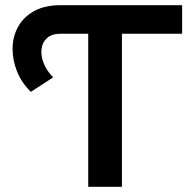

<svg xmlns="http://www.w3.org/2000/svg" viewBox="-20 -720 726 740"><path d="M320 0V-590H214Q180 -590 161.5 -573.5Q143 -557 140 -531Q137 -505 148.5 -476Q160 -447 185 -422L99 -366Q63 -401 45.5 -445Q28 -489 28.5 -534Q29 -579 49.5 -616.5Q70 -654 111 -677Q152 -700 214 -700H682V-590H450V0Z"/></svg>

Font: Montserrat SemiBold
Style: Regular
Weight: 600
Designer: Julieta Ulanovsky
Foundry: Julieta Ulanovsky
Version: Version 9.000; ttfautohint (v1.8.4.7-5d5b)